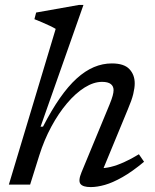

<svg xmlns="http://www.w3.org/2000/svg" viewBox="-20 -751 631 781"><path d="M140 -119.5 102.5 0H16L206.5 -633.5Q197.5 -639 182.8 -646Q168 -653 151.2 -660.2Q134.5 -667.5 120 -673L127 -700L301.5 -731H319.5L145 -235.5L155 -236Q189.5 -303 223.5 -351.8Q257.5 -400.5 292 -431.8Q326.5 -463 362 -478Q397.5 -493 435 -493Q484.5 -493 506.2 -470Q528 -447 528 -412Q528 -393.5 522 -368.5Q516 -343.5 499.5 -305L390 -40L383.5 -67Q405 -66 430 -72Q455 -78 484 -91Q513 -104 545 -123.5L566 -93Q518 -53 478.2 -30.5Q438.5 -8 406.8 1Q375 10 349 10Q317 10 307.2 -3Q297.5 -16 311.5 -50L425.5 -325.5Q434.5 -347.5 438.2 -361.2Q442 -375 442 -384.5Q442 -400 430.8 -409Q419.5 -418 395 -418Q361 -418 324.2 -395Q287.5 -372 252.8 -331Q218 -290 188.8 -235.8Q159.5 -181.5 140 -119.5Z"/></svg>

Font: Newsreader 10pt
Style: Italic
Weight: 400
Italic angle: -17°
Version: Version 1.003